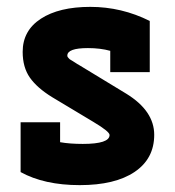

<svg xmlns="http://www.w3.org/2000/svg" viewBox="-20 -530 509 559"><path d="M40 -174H155V-116Q183 -111 221 -111Q299 -111 299 -137Q299 -147 252 -175L132 -247Q88 -274 67 -304Q46 -334 46 -379Q46 -441 99 -475.5Q152 -510 243 -510Q334 -510 416 -469V-320H301V-382Q272 -390 236 -390Q176 -390 176 -368Q176 -365 177.5 -363.5Q179 -362 180 -360.5Q181 -359 183 -357.5Q185 -356 187 -355Q189 -354 192 -352Q195 -350 197.5 -348.5Q200 -347 204.5 -344Q209 -341 213 -339L348 -257Q429 -207 429 -137.5Q429 -68 372 -29.5Q315 9 212 9Q109 9 40 -29Z"/></svg>

Font: Cherry Swash
Style: Bold
Weight: 700
Designer: Kasatkina Nataliya
Foundry: Nataliya Kasatkina
Version: Version 1.001